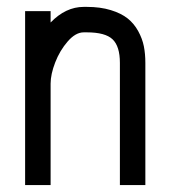

<svg xmlns="http://www.w3.org/2000/svg" viewBox="-20 -532 490 552"><path d="M125.5 0H52.2V-500H125.5V-467.3Q168.9 -512.2 220.7 -512.2H229.5Q268.6 -512.2 298.6 -502.9Q328.6 -493.7 347.2 -478.8Q365.7 -463.9 377.4 -442.4Q389.2 -420.9 393.6 -398.9Q397.9 -377 397.9 -351.1V0H324.7V-351.1Q324.7 -398.9 303.7 -418.9Q282.7 -439 229.5 -439H220.7Q197.3 -439 174.6 -412.8Q151.9 -386.7 138.7 -352.5Q125.5 -318.4 125.5 -291.5Z"/></svg>

Font: Anka/Coder Narrow
Style: Regular
Weight: 400
Width: 3
Monospace: yes
Version: Version 001.100